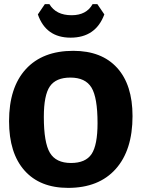

<svg xmlns="http://www.w3.org/2000/svg" viewBox="-20 -902 687 933"><path d="M453 -882 487 -832Q445 -719 323 -719Q203 -719 164 -832L198 -882H220Q252 -828 328 -828Q400 -828 430 -882ZM336 -655Q474 -655 549 -572.5Q624 -490 624 -338Q624 -172 542 -80.5Q460 11 311 11Q174 11 99 -73.5Q24 -158 24 -313Q24 -477 105.5 -566Q187 -655 336 -655ZM322 -525Q252 -525 222.5 -482.5Q193 -440 193 -334Q193 -209 222.5 -159.5Q252 -110 325 -110Q396 -110 425 -153.5Q454 -197 454 -304Q454 -428 424.5 -476.5Q395 -525 322 -525Z"/></svg>

Font: Alegreya Sans ExtraBold
Style: Regular
Weight: 800
Designer: Juan Pablo del Peral
Foundry: Huerta Tipografica
Version: Version 2.007